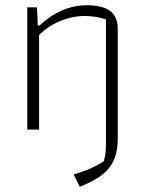

<svg xmlns="http://www.w3.org/2000/svg" viewBox="-20 -494 550 732"><path d="M261 171Q334 150 376 120Q384 93 384 51V-420Q346 -433 303 -433Q254 -433 207.5 -413Q161 -393 129 -360V0H84V-466H121L124 -397H131Q214 -474 312 -474Q370 -474 399.5 -452.5Q429 -431 429 -383V36Q429 104 396.5 145.5Q364 187 284 218Z"/></svg>

Font: Athiti Light
Style: Regular
Weight: 300
Designer: CadsonDemak Team
Foundry: CadsonDemak
Version: Version 1.032